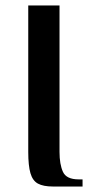

<svg xmlns="http://www.w3.org/2000/svg" viewBox="-20 -680 336 700"><path d="M173 0Q138 0 118.5 -10.5Q99 -21 91 -48.5Q83 -76 83 -126V-660H197V-126Q197 -81 209.5 -53.5Q222 -26 267 -26H281V0Z"/></svg>

Font: El Messiri SemiBold
Style: Regular
Weight: 600
Designer: Mohamed Gaber
Foundry: Kief Type Foundry
Version: Version 2.020; ttfautohint (v1.8.3)